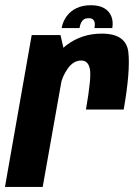

<svg xmlns="http://www.w3.org/2000/svg" viewBox="-46 -734 538 754"><path d="M291.5 -303.9H439.8Q466 -453.8 458.2 -527.9Q450.4 -602 353.4 -602Q274.5 -602 214.2 -555.9Q153.9 -509.8 138.5 -422.2L191.7 -399.8Q198.6 -434.7 220.6 -465.5Q242.6 -496.3 273.3 -496.3Q300.3 -496.3 307 -463Q313.7 -429.8 291.5 -303.9ZM-26.5 0H121.7L211.8 -507.5L191.6 -596.4H78.5ZM311.1 -713.5Q278.7 -713.5 254.7 -702.1Q230.6 -690.7 215.6 -670Q200.7 -649.4 196 -623.8H266.3Q268.3 -636.9 272.8 -645.5Q277.3 -654.2 284.2 -658.4Q291.2 -662.6 302.6 -662.6Q312.3 -662.6 317.9 -658.5Q323.5 -654.5 325.5 -646.1Q327.5 -637.8 325 -623.8H395Q399.3 -649.4 391.1 -670Q382.8 -690.7 362.8 -702.1Q342.7 -713.5 311.1 -713.5Z"/></svg>

Font: Anybody Thin Condensed
Style: Italic
Weight: 100
Width: 3
Italic angle: -10°
Version: Version 1.113;gftools[0.9.25]